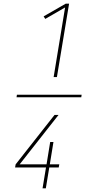

<svg xmlns="http://www.w3.org/2000/svg" viewBox="-20 -868 540 1056"><path d="M427 -333H71L73 -347H429ZM275 -444 338 -827 229 -764 220 -778 342 -848H360L293 -444ZM214 168 233 53H63L66 36L280 -236H302L88 36H236L256 -87H274L254 36H306L303 53H251L232 168Z"/></svg>

Font: Iosevka Thin Oblique
Style: Regular
Weight: 100
Italic angle: -9°
Monospace: yes
Designer: Belleve Invis
Foundry: Belleve Invis
Version: Version 32.5.0; ttfautohint (v1.8.4)